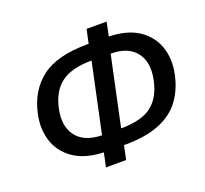

<svg xmlns="http://www.w3.org/2000/svg" viewBox="-128 -883 1124 1054"><g transform="rotate(-20 434.0 -356.5)"><path d="M318 19Q323 -2 327.2 -22.2Q331.5 -42.5 335.5 -62.5Q226.5 -66.5 161 -112.2Q95.5 -158 72.5 -229.5Q49.5 -301 67 -383Q94 -512 185.2 -581.5Q276.5 -651 454.5 -651H461Q465 -670.5 469.2 -690.2Q473.5 -710 478.5 -732H595.5Q591 -710.5 587 -690.8Q583 -671 578.5 -651Q686 -648 751.8 -603.8Q817.5 -559.5 841.8 -487.5Q866 -415.5 847.5 -329.5Q830 -247 785.5 -187Q741 -127 660.8 -94.5Q580.5 -62 456.5 -62H453Q449 -41.5 444.8 -22Q440.5 -2.5 436 19ZM185.5 -372Q165 -275 210.5 -215.5Q256 -156 358.5 -154Q362 -172.5 366.2 -191.5Q370.5 -210.5 374.5 -230L428 -481.5Q432.5 -502 436.5 -521.2Q440.5 -540.5 444.5 -559H442Q328.5 -559 267.2 -514Q206 -469 185.5 -372ZM486 -230Q482 -210 477.8 -191Q473.5 -172 470 -154H471Q588 -154 648 -199.2Q708 -244.5 728 -340.5Q749.5 -440 703.5 -499.5Q657.5 -559 556 -559Q552 -540.5 548 -521.2Q544 -502 539.5 -481.5Z"/></g></svg>

Font: Commissioner Medium
Style: Italic
Weight: 500
Italic angle: -12°
Designer: Kostas Bartsokas
Foundry: Kostas Bartsokas
Version: Version 1.000; ttfautohint (v1.8.3)